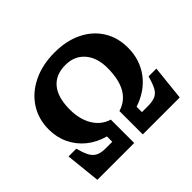

<svg xmlns="http://www.w3.org/2000/svg" viewBox="-161 -927 1139 1139"><g transform="rotate(-45 408.5 -357.0)"><path d="M63 0 40 -219H105Q116 -178 129 -151Q142 -124 165 -110.5Q188 -97 230 -97H285V-142Q219 -160 171 -199Q123 -238 96.5 -293.5Q70 -349 70 -415Q70 -503 114 -570.5Q158 -638 236.5 -676Q315 -714 418 -714Q516 -714 590 -678Q664 -642 705 -577Q746 -512 746 -425Q746 -325 690 -250Q634 -175 534 -142V-97H583Q625 -97 648.5 -108.5Q672 -120 685.5 -147Q699 -174 712 -219H777L754 0H444V-196Q575 -235 575 -427Q575 -514 530.5 -565Q486 -616 411 -616Q328 -616 285 -563.5Q242 -511 242 -410Q242 -329 276 -272Q310 -215 372 -196V0Z"/></g></svg>

Font: Literata
Style: Bold
Weight: 700
Designer: Latin by Veronika Burian and Jose Scaglione. Greek by Irene Vlachou. Cyrillic by Vera Evstafieva.
Foundry: TypeTogether
Version: Version 3.103; ttfautohint (v1.8.4.7-5d5b);gftools[0.9.29]